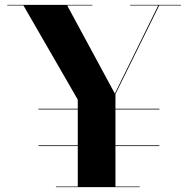

<svg xmlns="http://www.w3.org/2000/svg" viewBox="-20 -770 775 790"><path d="M138.3 -322.5H635.8V-319.5H138.3ZM138.3 -172H635.8V-169H138.3ZM210 -2.5H300V-360L76.5 -747.5H10V-750H360V-747.5H256.5L452.5 -385L631 -747.5H515.5V-750H725V-747.5H635L455 -383V-2.5H555V0H210Z"/></svg>

Font: Bodoni* 72pt
Style: Bold
Weight: 700
Version: Version 2.3